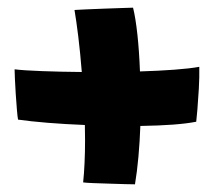

<svg xmlns="http://www.w3.org/2000/svg" viewBox="-20 -611 565 500"><path d="M491 -294Q443.5 -284.5 345.5 -283Q344 -242 340.5 -202.8Q337 -163.5 331.5 -131Q324.5 -131 305.2 -131.5Q286 -132 263.2 -132.8Q240.5 -133.5 221.8 -134.2Q203 -135 196.5 -136Q199 -159 200.2 -187.2Q201.5 -215.5 201.5 -245.5Q201.5 -264.5 201 -285.5Q150.5 -287.5 104.5 -291.2Q58.5 -295 27 -299.5Q25.5 -307 24 -325.8Q22.5 -344.5 21 -366.2Q19.5 -388 18.8 -406Q18 -424 18 -430.5Q42 -427.5 89.5 -425.8Q137 -424 193 -423.5Q189 -473.5 183.8 -516.2Q178.5 -559 174 -585Q180.5 -585.5 202.5 -586.5Q224.5 -587.5 251.5 -588.5Q278.5 -589.5 300 -590.2Q321.5 -591 326.5 -591Q333 -565 337.8 -521.2Q342.5 -477.5 344.5 -425Q393.5 -426.5 434 -429.5Q474.5 -432.5 499 -437Q499.5 -410.5 497.8 -380Q496 -349.5 494 -325.2Q492 -301 491 -294Z"/></svg>

Font: Grandstander
Style: Bold
Weight: 700
Designer: Tyler Finck
Foundry: Etcetera Type Co
Version: Version 1.200; ttfautohint (v1.8.3)